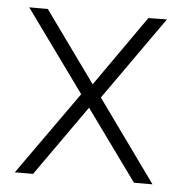

<svg xmlns="http://www.w3.org/2000/svg" viewBox="-44 -575 585 618"><g transform="rotate(5 248.5 -266.5)"><path d="M281 -264 471 0H411L246 -228L85 0H26L217 -269L26 -533H86L251 -304L411 -532L471 -533Z"/></g></svg>

Font: Exo Light
Style: Regular
Weight: 300
Designer: Natanael Gama
Foundry: Natanael Gama
Version: Version 1.500; ttfautohint (v1.6)